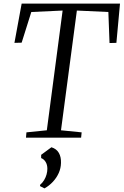

<svg xmlns="http://www.w3.org/2000/svg" viewBox="-20 -763 685 1064"><path d="M124 0 126.5 -29.5 239.5 -41 327 -704.5 153.5 -696.5 100 -526.5 60 -525.5 100 -743H645L625 -525.5L587 -524.5L580.5 -696.5L406 -704.5L318 -41L432.5 -29.5L429.5 0ZM202 268.5V261.5Q215.5 250 224.5 235Q233.5 220 238 203.8Q242.5 187.5 242.5 172.5Q242.5 150 232.8 134.2Q223 118.5 208 113V95L265 53Q293.5 62 306.2 84.5Q319 107 318 139.5Q317.5 169 305.5 195.8Q293.5 222.5 273 244.5Q252.5 266.5 226.5 281Z"/></svg>

Font: Merriweather 72pt Light
Style: Italic
Weight: 300
Italic angle: -7.8°
Version: Version 2.101